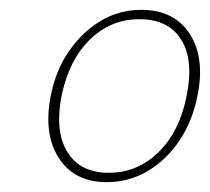

<svg xmlns="http://www.w3.org/2000/svg" viewBox="-20 -720 426 390"><path d="M83 -525Q93 -577 120 -616Q147 -655 184.5 -677.5Q222 -700 267 -700Q334 -700 365.5 -651Q397 -602 381 -525Q371 -474 344.5 -434.5Q318 -395 280 -372.5Q242 -350 197 -350Q131 -350 99.5 -399Q68 -448 83 -525ZM359 -525Q374 -598 348 -639.5Q322 -681 263 -681Q205 -681 162.5 -639.5Q120 -598 105 -525Q91 -453 117 -411Q143 -369 201 -369Q259 -369 302 -411Q345 -453 359 -525Z"/></svg>

Font: Albert Sans Thin
Style: Italic
Weight: 250
Italic angle: -11.25°
Designer: Andreas Rasmussen
Foundry: a.Foundry
Version: Version 1.025